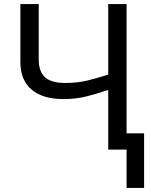

<svg xmlns="http://www.w3.org/2000/svg" viewBox="-20 -734 743 942"><path d="M601 -714V-80H687V188H601V0H511V-293Q453 -273 402.5 -260.5Q352 -248 290 -248Q190 -248 135 -294.5Q80 -341 80 -429V-714H170V-442Q170 -384 200.5 -355.5Q231 -327 299 -327Q358 -327 405 -338Q452 -349 511 -368V-714Z"/></svg>

Font: Noto IKEA Arabic
Style: Regular
Weight: 400
Designer: Monotype Design Team
Foundry: Monotype Imaging Inc.
Version: Version 1.200